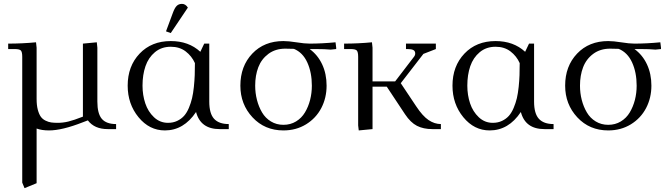

<svg xmlns="http://www.w3.org/2000/svg" viewBox="-20 -663 3433 986"><path d="M22 -411.1V-439Q94.7 -439 165 -445.8L168 -418V-154.8Q168 -122.6 174.1 -99.6Q180.2 -76.7 189.5 -63.7Q198.7 -50.8 213.9 -43.5Q229 -36.1 242.9 -34.2Q256.8 -32.2 275.9 -32.2Q303.2 -32.2 330.8 -38.8Q358.4 -45.4 405.8 -64V-439L477.1 -445.8L480 -418V-141.1Q480 -79.6 502.9 -52.7Q525.9 -25.9 576.2 -25.9V0H533.2Q464.8 0 431.2 -44.9L405.8 -35.2Q298.8 6.8 231.9 6.8Q193.8 6.8 168 -2.9V277.8L106 303.2L94.2 274.9V-371.1Q94.2 -396 87.2 -403.6Q80.1 -411.1 55.2 -411.1Z M635.7 -223.1Q635.7 -323.2 697 -387.7Q758.3 -452.1 856.9 -452.1Q949.2 -452.1 1008.8 -397L1028.8 -439H1054.7V-141.1Q1054.7 -80.1 1079.3 -53Q1104 -25.9 1154.8 -25.9V0H1107.9Q1009.8 0 986.8 -87.9Q923.8 6.8 826.7 6.8Q747.1 6.8 691.4 -61Q635.7 -128.9 635.7 -223.1ZM711.9 -223.1Q711.9 -174.8 726.1 -132.3Q740.2 -89.8 770.8 -61Q801.3 -32.2 842.8 -32.2Q869.1 -32.2 890.1 -42.2Q911.1 -52.2 925.3 -68.1Q939.5 -84 950 -108.9Q960.4 -133.8 966.3 -158.7Q972.2 -183.6 975.6 -216.6Q979 -249.5 980 -277.1Q981 -304.7 981 -338.9Q964.8 -375 933.6 -398.9Q902.3 -422.9 856.9 -422.9Q809.1 -422.9 775.6 -395Q742.2 -367.2 727.1 -323Q711.9 -278.8 711.9 -223.1ZM832.5 -502 866.7 -594.2Q876.5 -621.6 887 -632.3Q897.5 -643.1 914.6 -643.1Q932.6 -643.1 944.8 -624L856.9 -493.2Z M1214.4 -223.1Q1214.4 -323.2 1275.6 -387.7Q1336.9 -452.1 1435.5 -452.1Q1462.4 -452.1 1502.9 -445.6Q1543.5 -439 1570.3 -439Q1633.3 -439 1703.1 -445.8L1706.5 -418V-411.1L1678.2 -408.2Q1648.4 -411.1 1601.6 -411.1H1570.3Q1611.8 -380.9 1634.5 -332.3Q1657.2 -283.7 1657.2 -223.1Q1657.2 -160.2 1629.9 -107.9Q1602.5 -55.7 1551.5 -24.4Q1500.5 6.8 1435.5 6.8Q1339.4 6.8 1276.9 -60.3Q1214.4 -127.4 1214.4 -223.1ZM1290.5 -223.1Q1290.5 -185.1 1299.6 -149.9Q1308.6 -114.7 1325.7 -85.7Q1342.8 -56.6 1371.3 -39.3Q1399.9 -22 1435.5 -22Q1471.7 -22 1500.2 -39.3Q1528.8 -56.6 1546.1 -85.7Q1563.5 -114.7 1572.5 -149.9Q1581.5 -185.1 1581.5 -223.1Q1581.5 -291 1558.1 -342.3Q1534.7 -393.6 1489.3 -412.1Q1473.1 -413.1 1445.3 -413.1Q1394.5 -413.1 1358.6 -386.5Q1322.8 -359.9 1306.6 -317.9Q1290.5 -275.9 1290.5 -223.1Z M1747.1 -411.1V-439Q1819.8 -439 1890.1 -445.8L1893.1 -418V-245.1H2009.3L2105 -370.1Q2112.3 -378.9 2112.3 -388.2Q2112.3 -400.9 2102.8 -406Q2093.3 -411.1 2073.2 -411.1H2064.9V-439H2218.3V-411.1L2154.3 -386.2L2038.1 -235.8L2117.2 -117.2Q2150.4 -66.9 2180.9 -46.4Q2211.4 -25.9 2244.1 -25.9V0H2200.2Q2154.3 0 2121.3 -16.8Q2088.4 -33.7 2060.1 -76.2L1966.3 -217.8H1893.1V0L1822.3 6.8L1819.3 -19V-371.1Q1819.3 -396 1812.3 -403.6Q1805.2 -411.1 1780.3 -411.1Z M2303.7 -223.1Q2303.7 -323.2 2365 -387.7Q2426.3 -452.1 2524.9 -452.1Q2617.2 -452.1 2676.8 -397L2696.8 -439H2722.7V-141.1Q2722.7 -80.1 2747.3 -53Q2772 -25.9 2822.8 -25.9V0H2775.9Q2677.7 0 2654.8 -87.9Q2591.8 6.8 2494.6 6.8Q2415 6.8 2359.4 -61Q2303.7 -128.9 2303.7 -223.1ZM2379.9 -223.1Q2379.9 -174.8 2394 -132.3Q2408.2 -89.8 2438.7 -61Q2469.2 -32.2 2510.7 -32.2Q2537.1 -32.2 2558.1 -42.2Q2579.1 -52.2 2593.3 -68.1Q2607.4 -84 2617.9 -108.9Q2628.4 -133.8 2634.3 -158.7Q2640.1 -183.6 2643.6 -216.6Q2647 -249.5 2647.9 -277.1Q2648.9 -304.7 2648.9 -338.9Q2632.8 -375 2601.6 -398.9Q2570.3 -422.9 2524.9 -422.9Q2477.1 -422.9 2443.6 -395Q2410.2 -367.2 2395 -323Q2379.9 -278.8 2379.9 -223.1Z M2882.3 -223.1Q2882.3 -323.2 2943.6 -387.7Q3004.9 -452.1 3103.5 -452.1Q3130.4 -452.1 3170.9 -445.6Q3211.4 -439 3238.3 -439Q3301.3 -439 3371.1 -445.8L3374.5 -418V-411.1L3346.2 -408.2Q3316.4 -411.1 3269.5 -411.1H3238.3Q3279.8 -380.9 3302.5 -332.3Q3325.2 -283.7 3325.2 -223.1Q3325.2 -160.2 3297.9 -107.9Q3270.5 -55.7 3219.5 -24.4Q3168.5 6.8 3103.5 6.8Q3007.3 6.8 2944.8 -60.3Q2882.3 -127.4 2882.3 -223.1ZM2958.5 -223.1Q2958.5 -185.1 2967.5 -149.9Q2976.6 -114.7 2993.7 -85.7Q3010.7 -56.6 3039.3 -39.3Q3067.9 -22 3103.5 -22Q3139.6 -22 3168.2 -39.3Q3196.8 -56.6 3214.1 -85.7Q3231.4 -114.7 3240.5 -149.9Q3249.5 -185.1 3249.5 -223.1Q3249.5 -291 3226.1 -342.3Q3202.6 -393.6 3157.2 -412.1Q3141.1 -413.1 3113.3 -413.1Q3062.5 -413.1 3026.6 -386.5Q2990.7 -359.9 2974.6 -317.9Q2958.5 -275.9 2958.5 -223.1Z"/></svg>

Font: Dihjauti
Style: Regular
Weight: 400
Designer: T. Christopher White
Version: Version 3.0.0